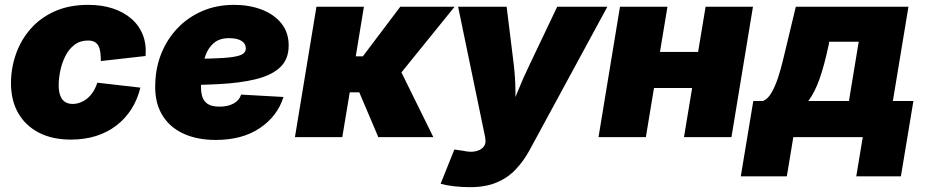

<svg xmlns="http://www.w3.org/2000/svg" viewBox="-20 -567 3834 794"><path d="M272.9 10.3Q195.8 10.3 140.1 -18.8Q84.5 -47.9 54.9 -100.1Q25.4 -152.3 25.4 -222.7Q25.4 -284.7 45.7 -342.8Q65.9 -400.9 106 -447Q146 -493.2 205.8 -520Q265.6 -546.9 345.2 -546.9Q401.4 -546.9 446.5 -532Q491.7 -517.1 523.4 -489.5Q555.2 -461.9 570.6 -422.9Q585.9 -383.8 582 -335.4L397 -314.5Q397 -334.5 395 -350.1Q393.1 -365.7 387.2 -377Q381.3 -388.2 370.8 -393.8Q360.4 -399.4 344.2 -399.4Q311 -399.4 287.8 -381.6Q264.6 -363.8 250.2 -335Q235.8 -306.2 229.2 -274.2Q222.7 -242.2 222.7 -214.4Q222.7 -189.5 229 -172.1Q235.4 -154.8 248.3 -146Q261.2 -137.2 280.3 -137.2Q296.9 -137.2 312.5 -143.3Q328.1 -149.4 341.6 -160.6Q355 -171.9 365.5 -188.2Q376 -204.6 382.3 -225.1L560.5 -204.6Q548.3 -154.8 523.2 -115.5Q498 -76.2 461.2 -47.9Q424.3 -19.5 377 -4.6Q329.6 10.3 272.9 10.3Z M872.1 11.7Q793 11.7 735.4 -15.9Q677.7 -43.5 648.2 -95.9Q618.7 -148.4 622.1 -222.7Q624 -289.1 647.9 -347.7Q671.9 -406.2 714.6 -450.9Q757.3 -495.6 816.4 -521.2Q875.5 -546.9 948.2 -546.9Q1010.3 -546.9 1061.5 -527.6Q1112.8 -508.3 1143.3 -470.7Q1173.8 -433.1 1173.8 -378.9Q1173.8 -322.3 1138.9 -289.1Q1104 -255.9 1038.8 -239.7Q973.6 -223.6 882.6 -219Q791.5 -214.4 678.7 -214.4L696.8 -323.2Q793.9 -323.2 853.3 -325Q912.6 -326.7 943.6 -331.5Q974.6 -336.4 985.6 -345Q996.6 -353.5 996.6 -366.2Q996.6 -386.7 978.8 -397.9Q960.9 -409.2 927.7 -409.2Q887.2 -409.2 863.8 -388.7Q840.3 -368.2 829.6 -336.9Q818.8 -305.7 815.4 -273.4Q812 -241.2 811.5 -217.8Q810.1 -190.9 815.7 -170.2Q821.3 -149.4 838.1 -137.7Q855 -126 887.7 -126Q922.4 -126 946 -138.9Q969.7 -151.9 977.1 -175.8L1152.3 -166Q1127.4 -86.4 1054.7 -37.4Q981.9 11.7 872.1 11.7Z M1199.7 0 1288.6 -539.1H1484.9L1451.2 -334H1480.5L1635.3 -539.1H1859.9L1640.1 -267.6L1772 0H1544.4L1465.8 -185.1H1426.3L1395.5 0Z M1802.2 192.9 1858.9 51.3 1895.5 56.6Q1923.3 63 1944.3 59.1Q1965.3 55.2 1977.1 43.2Q1988.8 31.2 1987.8 14.2L1986.3 0.5L1874.5 -539.1H2075.2L2105 -296.9Q2111.3 -241.7 2111.6 -185.5Q2111.8 -129.4 2114.3 -64.5H2073.7Q2097.2 -129.4 2119.9 -186Q2142.6 -242.7 2168.9 -296.9L2284.2 -539.1H2491.7L2170.4 53.2Q2145.5 99.1 2112.5 133.8Q2079.6 168.5 2033.7 187.7Q1987.8 207 1924.3 207Q1890.6 207 1858.4 203.4Q1826.2 199.7 1802.2 192.9Z M2924.8 -352.1 2900.4 -203.1H2627L2651.4 -352.1ZM2740.2 -539.1 2650.9 0H2455.1L2543.9 -539.1ZM3093.8 -539.1 3004.9 0H2808.6L2897.9 -539.1Z M3043.5 162.1 3095.2 -149.4H3135.3Q3154.8 -156.7 3170.2 -183.1Q3185.5 -209.5 3197.3 -245.1Q3209 -280.8 3217.8 -317.6Q3226.6 -354.5 3233.4 -382.3L3271 -539.1H3736.8L3672.4 -149.4H3757.3L3705.6 162.1H3521L3547.9 0H3260.7L3233.9 162.1ZM3322.8 -149.4H3490.7L3531.2 -394.5H3409.2L3407.2 -382.3Q3389.2 -297.9 3369.6 -241.9Q3350.1 -186 3322.8 -149.4Z"/></svg>

Font: Inter 18pt Black
Style: Italic
Weight: 900
Italic angle: -9.3988°
Designer: Rasmus Andersson
Foundry: rsms
Version: Version 4.001;git-66647c0bb